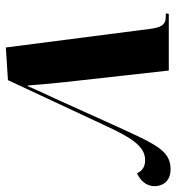

<svg xmlns="http://www.w3.org/2000/svg" viewBox="6 -588 590 641"><g transform="rotate(90 300.5 -267.0)"><path d="M76 -473 138 8 247 1 396 -318C437 -407 466 -457 514 -457C537 -457 550 -447 558 -430C582 -441 601 -460 601 -489C601 -516 584 -542 545 -542C481 -542 461 -492 396 -350L308 -155C292 -121 278 -91 267 -65H265C263 -95 258 -145 254 -186L215 -536H26L24 -526H35C64 -526 71 -509 76 -473Z"/></g></svg>

Font: Noto Serif Display Condensed ExtraBold
Style: Italic
Weight: 800
Width: 3
Italic angle: -12°
Designer: Monotype Design Team
Foundry: Monotype Imaging Inc.
Version: Version 2.009